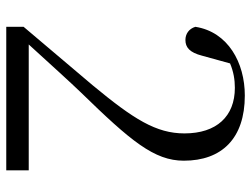

<svg xmlns="http://www.w3.org/2000/svg" viewBox="-112 -670 783 598"><g transform="rotate(90 279.0 -371.5)"><path d="M64 0H511V-70H119C180 -137 239 -202 268 -232C420 -388 481 -461 481 -553C481 -671 412 -743 278 -743C176 -743 80 -691 64 -589C70 -569 86 -558 105 -558C128 -558 144 -571 154 -610L178 -697C204 -708 229 -712 254 -712C343 -712 396 -655 396 -555C396 -467 352 -397 246 -269C197 -211 130 -132 64 -54Z"/></g></svg>

Font: Noto Serif CJK KR
Style: Regular
Weight: 400
Designer: Ryoko NISHIZUKA 西塚涼子 (kana & ideographs); Frank Grießhammer (Latin, Greek & Cyrillic); Wenlong ZHANG 张文龙 (bopomofo); San
Foundry: Adobe
Version: Version 2.001;hotconv 1.1.0;makeotfexe 2.6.0